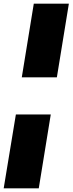

<svg xmlns="http://www.w3.org/2000/svg" viewBox="-49 -810 393 1040"><path d="M259 -391H69L134 -790H324ZM37 -190H226L161 210H-29Z"/></svg>

Font: Georama Extended Black
Style: Italic
Weight: 900
Width: 7
Italic angle: -9°
Designer: Jean-Baptiste Levee
Foundry: Production Type
Version: Version 1.000